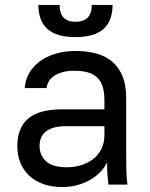

<svg xmlns="http://www.w3.org/2000/svg" viewBox="-20 -746 605 776"><path d="M231 10Q264 10 293 2Q322 -6 345 -19.5Q368 -33 385.5 -51Q403 -69 413 -90Q413 -77 413 -65.5Q413 -54 414 -43.5Q415 -33 416 -22.5Q417 -12 418 0H495Q491 -30 490.5 -61.5Q490 -93 490 -135V-350Q490 -401 475.5 -437Q461 -473 434.5 -496Q408 -519 370 -529.5Q332 -540 285 -540Q240 -540 203 -528.5Q166 -517 139.5 -497Q113 -477 97.5 -449.5Q82 -422 80 -390H168Q170 -404 177 -416.5Q184 -429 197.5 -438.5Q211 -448 231.5 -454Q252 -460 280 -460Q310 -460 333 -454Q356 -448 371.5 -434Q387 -420 394.5 -397Q402 -374 402 -340V-304H230Q187 -304 153 -295.5Q119 -287 96.5 -269Q74 -251 62 -222.5Q50 -194 50 -155Q50 -119 62 -89Q74 -59 97 -37Q120 -15 154 -2.5Q188 10 231 10ZM250 -70Q193 -70 166.5 -94Q140 -118 140 -155Q140 -197 168 -216.5Q196 -236 245 -236H402V-200Q402 -169 390 -144.5Q378 -120 357 -103.5Q336 -87 308.5 -78.5Q281 -70 250 -70ZM285 -596Q324 -596 352.5 -604.5Q381 -613 399 -629.5Q417 -646 426 -670.5Q435 -695 435 -726H351Q351 -692 334.5 -675Q318 -658 285 -658Q253 -658 237 -675Q221 -692 221 -726H135Q135 -695 144 -670.5Q153 -646 171 -629.5Q189 -613 217.5 -604.5Q246 -596 285 -596Z"/></svg>

Font: Golos Text VF
Style: Regular
Weight: 400
Designer: A.Korolkova, Vitaly Kuzmin
Foundry: ParaType Ltd
Version: Version 2.005